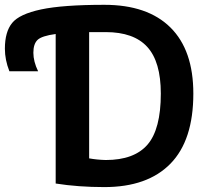

<svg xmlns="http://www.w3.org/2000/svg" viewBox="-149 -760 849 790"><path d="M7.8 -466.8H-110.4Q-128.9 -513.7 -128.9 -559.6Q-128.9 -628.9 -99.1 -665.5Q-69.3 -702.1 20 -721.2Q109.4 -740.2 280.3 -740.2Q458 -740.2 552.2 -647Q646.5 -553.7 646.5 -375Q646.5 -182.6 552.2 -86.4Q458 9.8 280.3 9.8Q172.9 9.8 80.1 -4.9V-620.1Q22.5 -612.3 5.4 -595.7Q-11.7 -579.1 -11.7 -543Q-11.7 -506.8 7.8 -466.8ZM217.8 -627.9V-108.4Q250 -102.5 286.1 -101.6Q403.3 -101.6 458 -165Q512.7 -228.5 512.7 -375Q512.7 -505.9 457 -566.9Q401.4 -627.9 286.1 -627.9Z"/></svg>

Font: Mgen+ 1c bold
Style: Bold
Weight: 700
Designer: [Source Han Sans]
Ryoko NISHIZUKA  (kana & ideographs); Paul D. Hunt (Latin, Greek & Cyrillic); Wenlong ZHANG  (bopomofo
Version: Version 1.059.20150602